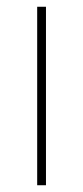

<svg xmlns="http://www.w3.org/2000/svg" viewBox="-20 -548 247 568"><path d="M116 0V-528H90V0Z"/></svg>

Font: Noto Sans Arabic Thin
Style: Regular
Weight: 100
Designer: Monotype Design Team, Nadine Chahine, Nizar Qandah and Khaled Hosny
Foundry: Monotype Imaging Inc.
Version: Version 2.012